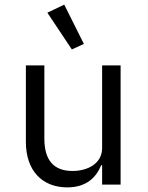

<svg xmlns="http://www.w3.org/2000/svg" viewBox="-20 -799 640 831"><path d="M422 0H502V-516H422V-158C422 -90 358 -59 294 -59C214 -59 172 -104 172 -199V-516H92V-185C92 -60 163 12 271 12C356 12 397 -33 418 -84H422ZM291 -585 343 -609 258 -779 185 -744Z"/></svg>

Font: IBM Mono
Style: Regular
Weight: 400
Monospace: yes
Designer: Mike Abbink, Paul van der Laan, Pieter van Rosmalen
Foundry: Bold Monday
Version: Version 2.3